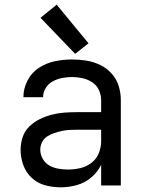

<svg xmlns="http://www.w3.org/2000/svg" viewBox="-20 -792 616 820"><path d="M240 8Q274 8 308 -1.5Q342 -11 369.5 -34Q397 -57 412 -88V0H496V-364Q496 -395 487 -424.5Q478 -454 457 -477.5Q436 -501 408 -514.5Q380 -528 349.5 -533Q319 -538 288 -538Q251 -538 214.5 -530.5Q178 -523 146.5 -502.5Q115 -482 97.5 -448Q80 -414 80 -378V-377H164Q164 -398 175.5 -416.5Q187 -435 206 -445Q225 -455 246 -459Q267 -463 288 -463Q310 -463 332.5 -458Q355 -453 374 -440.5Q393 -428 402.5 -407Q412 -386 412 -364V-313H309Q282 -313 254.5 -311Q227 -309 200.5 -302Q174 -295 149.5 -283Q125 -271 105 -251.5Q85 -232 76.5 -205.5Q68 -179 68 -152Q68 -119 79.5 -87Q91 -55 116 -32Q141 -9 173.5 -0.5Q206 8 240 8ZM270 -68Q250 -68 229.5 -71.5Q209 -75 191 -85Q173 -95 162.5 -113.5Q152 -132 152 -153Q152 -169 159.5 -184.5Q167 -200 181 -209Q195 -218 211 -223.5Q227 -229 243 -232.5Q259 -236 275.5 -237Q292 -238 309 -238H412V-189Q412 -163 402 -138Q392 -113 370.5 -96.5Q349 -80 323 -74Q297 -68 270 -68ZM301 -562 358 -607 222 -772 153 -716Z"/></svg>

Font: Iosevka SS01 Extended
Style: Regular
Weight: 400
Width: 7
Monospace: yes
Designer: Belleve Invis
Foundry: Belleve Invis
Version: Version 3.4.7; ttfautohint (v1.8.3)